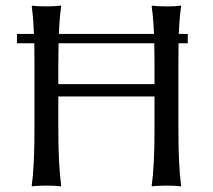

<svg xmlns="http://www.w3.org/2000/svg" viewBox="-20 -668 766 691"><path d="M536.1 -365.2V-444.8Q536.1 -469.2 535.2 -512.2H190.9Q189.9 -468.3 189.9 -444.8V-365.2ZM536.1 -320.8H189.9V-200.2Q189.9 -75.2 200.2 0L198.2 2.9Q181.2 0 147 0Q131.3 0 118.2 1Q105.5 1 100.6 2L95.2 2.9L94.2 0Q104 -67.9 104 -200.2V-444.8Q104 -490.7 103.5 -512.2H41V-545.9H102.1Q99.6 -608.9 94.2 -645L96.2 -647.9Q112.8 -645 147 -645Q162.6 -645 175.5 -645.8Q188.5 -646.5 193.8 -647.5L199.2 -647.9L200.2 -645Q194.3 -607.4 191.9 -545.9H534.2Q531.7 -604.5 525.9 -645L527.8 -647.9Q544.9 -645 579.1 -645Q594.7 -645 607.4 -645.5Q621.1 -646.5 626 -647.5L630.9 -647.9L631.8 -645Q626 -607.4 623.5 -545.9H655.8V-512.2H622.6Q622.1 -490.2 622.1 -444.8V-200.2Q622.1 -71.3 631.8 0L629.9 2.9Q613.3 0 579.1 0Q563.5 0 550.3 1Q537.1 1 532.2 2L526.9 2.9L525.9 0Q536.1 -71.3 536.1 -200.2Z"/></svg>

Font: Linux Biolinum
Style: Regular
Weight: 400
Designer: Philipp H. Poll
Foundry: Philipp H. Poll
Version: Version 0.6.4